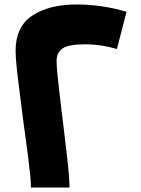

<svg xmlns="http://www.w3.org/2000/svg" viewBox="-20 -844 634 862"><path d="M119 -2Q119 -25 115.5 -59Q112 -93 105 -148.5Q98 -204 86 -290Q78 -356 69.5 -420Q61 -484 55.5 -536Q50 -588 50 -616Q50 -724 125 -774Q200 -824 326 -824Q377 -824 434 -816Q491 -808 548 -791L505 -624Q471 -634 435 -639.5Q399 -645 360 -645Q288 -645 261 -626.5Q234 -608 234 -570Q234 -550 238.5 -504Q243 -458 250 -400Q257 -342 264 -285Q272 -218 278.5 -163Q285 -108 288.5 -68Q292 -28 292 -2Z"/></svg>

Font: Alexandria ExtraBold
Style: Regular
Weight: 800
Designer: Mohamed Gaber
Foundry: Kief Type Foundry
Version: Version 5.100